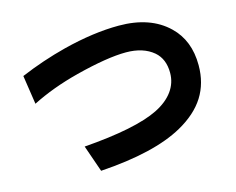

<svg xmlns="http://www.w3.org/2000/svg" viewBox="-94 -760 1150 937"><g transform="rotate(-15 481.0 -291.0)"><path d="M639 -172Q697 -201 727 -242.5Q757 -284 757 -335Q757 -405 713 -443Q661 -487 574 -487Q480 -487 319 -446Q187 -412 83 -359L61 -505Q175 -553 292 -583Q446 -622 574 -622Q733 -622 823 -535Q901 -460 901 -335Q901 -244 858 -176Q815 -108 727 -59Q582 22 308 40L261 -95Q524 -115 639 -172Z"/></g></svg>

Font: Gmarket Sans TTF Bold
Style: Regular
Weight: 700
Designer: Creative Director : Sungho Lee; Art Director : Kiwoong Choi; Project Manager : Sori Yang, Jongwook Yoon; Font Designer :
Foundry: Sandoll Inc.
Version: Version 1.000;hotconv 1.0.109;makeotfexe 2.5.65596